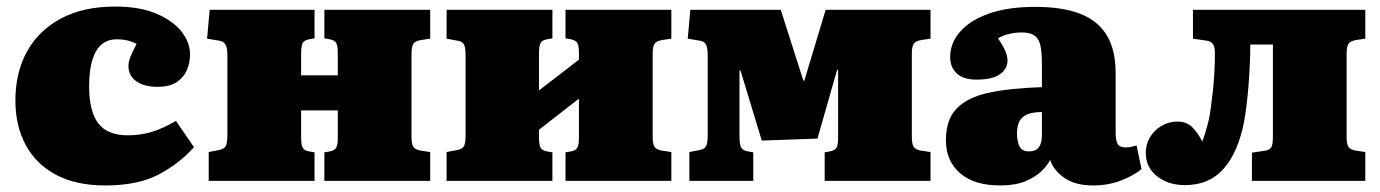

<svg xmlns="http://www.w3.org/2000/svg" viewBox="-20 -552 4212 586"><path d="M301 14Q212 14 151 -18.5Q90 -51 58.5 -109.5Q27 -168 27 -245Q27 -330 62 -394Q97 -458 165 -495Q233 -532 332 -532Q407 -532 458 -510Q509 -488 534.5 -455Q560 -422 560 -386Q560 -361 550.5 -338.5Q541 -316 519.5 -301.5Q498 -287 460 -287Q420 -287 396 -304Q372 -321 372 -351Q372 -362 377.5 -377Q383 -392 397 -418Q384 -425 369 -428.5Q354 -432 336 -432Q310 -432 291.5 -417.5Q273 -403 262.5 -371Q252 -339 252 -289Q252 -212 280 -175.5Q308 -139 371 -139Q406 -139 440 -148.5Q474 -158 517 -183L572 -103Q529 -54 465.5 -20Q402 14 301 14Z M617 0V-88L648 -94Q664 -97 669 -106Q674 -115 674 -141V-381Q674 -407 668 -416.5Q662 -426 648 -428L612 -434L620 -522H940V-435L923 -432Q907 -429 903 -419Q899 -409 899 -388V-322H1011V-390Q1011 -411 1006.5 -420Q1002 -429 987 -432L970 -435V-522H1293V-434L1266 -430Q1247 -427 1241.5 -418Q1236 -409 1236 -389V-133Q1236 -113 1241.5 -104Q1247 -95 1266 -92L1293 -88V0H970V-87L987 -90Q1002 -93 1006.5 -102Q1011 -111 1011 -132V-215H899V-134Q899 -113 903 -103Q907 -93 923 -90L940 -87V0Z M1343 0V-88L1375 -94Q1391 -97 1396 -106Q1401 -115 1401 -141V-381Q1401 -407 1396 -416.5Q1391 -426 1375 -428L1343 -434V-522H1666V-435L1649 -432Q1633 -429 1629 -419Q1625 -409 1625 -388V-276L1747 -370V-390Q1747 -411 1742.5 -420Q1738 -429 1723 -432L1706 -435V-522H2029V-434L2002 -430Q1983 -427 1977.5 -418Q1972 -409 1972 -389V-133Q1972 -113 1977.5 -104Q1983 -95 2002 -92L2029 -88V0H1706V-87L1723 -90Q1738 -93 1742.5 -102Q1747 -111 1747 -132V-251L1625 -156V-134Q1625 -113 1629 -103Q1633 -93 1649 -90L1666 -87V0Z M2084 0V-88L2115 -94Q2130 -97 2135 -106Q2140 -115 2140 -141V-381Q2140 -407 2134.5 -416.5Q2129 -426 2115 -428L2079 -434L2087 -522H2363L2429 -315L2434 -303L2500 -522H2820V-434L2793 -430Q2774 -427 2768.5 -418Q2763 -409 2763 -389V-133Q2763 -113 2768.5 -104Q2774 -95 2793 -92L2820 -88V0H2497V-87L2513 -90Q2529 -93 2533.5 -102Q2538 -111 2538 -132V-339H2535L2475 -129L2305 -123L2240 -337H2237V-134Q2237 -113 2241.5 -103Q2246 -93 2262 -90L2279 -87V0Z M3033 14Q2953 14 2910 -23.5Q2867 -61 2867 -124Q2867 -187 2900 -221Q2933 -255 2998 -269Q3063 -283 3160 -286V-356Q3160 -389 3156 -410.5Q3152 -432 3138.5 -442.5Q3125 -453 3098 -453Q3079 -453 3060 -448.5Q3041 -444 3026 -435Q3037 -419 3043.5 -406.5Q3050 -394 3052.5 -384.5Q3055 -375 3055 -367Q3055 -342 3032 -325.5Q3009 -309 2961 -309Q2920 -309 2900 -328Q2880 -347 2880 -378Q2880 -421 2911 -456Q2942 -491 2999.5 -511Q3057 -531 3139 -531Q3224 -531 3278 -509.5Q3332 -488 3358.5 -443.5Q3385 -399 3385 -329V-147Q3385 -124 3391 -113Q3397 -102 3416 -102Q3425 -102 3433.5 -104Q3442 -106 3449 -108L3464 -36Q3442 -17 3402.5 -1.5Q3363 14 3316 14Q3261 14 3228 -9.5Q3195 -33 3185 -64Q3177 -47 3158 -29Q3139 -11 3108.5 1.5Q3078 14 3033 14ZM3120 -90Q3134 -90 3142.5 -95Q3151 -100 3155.5 -111.5Q3160 -123 3160 -139V-210Q3134 -210 3117 -203.5Q3100 -197 3092 -183Q3084 -169 3084 -145Q3084 -121 3091.5 -105.5Q3099 -90 3120 -90Z M3596 13Q3546 13 3511.5 -14Q3477 -41 3477 -86Q3477 -111 3489.5 -132.5Q3502 -154 3524.5 -167.5Q3547 -181 3574 -181Q3604 -181 3622.5 -160Q3641 -139 3649 -120Q3653 -128 3659 -148Q3665 -168 3670 -189Q3673 -204 3676 -226.5Q3679 -249 3682 -276.5Q3685 -304 3686.5 -333.5Q3688 -363 3688 -390Q3688 -409 3682 -417.5Q3676 -426 3662 -428L3621 -434V-522H4147V-434L4120 -430Q4101 -427 4095.5 -418Q4090 -409 4090 -389V-133Q4090 -113 4095.5 -104Q4101 -95 4120 -92L4147 -88V0H3801V-86L3840 -92Q3856 -94 3860.5 -103.5Q3865 -113 3865 -134V-416H3796Q3796 -386 3794.5 -354Q3793 -322 3790.5 -290.5Q3788 -259 3784.5 -230.5Q3781 -202 3777 -180Q3768 -135 3753 -99.5Q3738 -64 3716 -38.5Q3694 -13 3664 0Q3634 13 3596 13Z"/></svg>

Font: Literata 18pt Black
Style: Regular
Weight: 900
Designer: Latin by Veronika Burian and Jose Scaglione. Greek by Irene Vlachou. Cyrillic by Vera Evstafieva.
Foundry: TypeTogether
Version: Version 3.103;gftools[0.9.29]